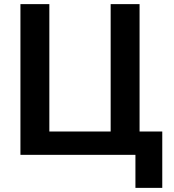

<svg xmlns="http://www.w3.org/2000/svg" viewBox="-20 -750 845 930"><path d="M656 -113H766V160H636V0H79V-730H219V-113H516V-730H656Z"/></svg>

Font: M PLUS 1p
Style: Bold
Weight: 700
Version: Version 1.062